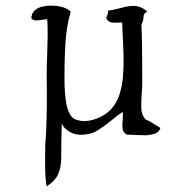

<svg xmlns="http://www.w3.org/2000/svg" viewBox="-20 -478 680 687"><path d="M554 -20Q549 -5 534.5 0Q520 5 502 6Q493 6 483 5.5Q473 5 464 5Q456 4 448.5 4Q441 4 435 4Q420 -3 418.5 -17.5Q417 -32 419 -49Q419 -56 419.5 -63Q420 -70 420 -77Q408 -71 397.5 -62.5Q387 -54 376 -45Q354 -27 328.5 -11Q303 5 264 4Q243 3 225.5 -8.5Q208 -20 201 -36Q200 -2 199.5 27Q199 56 199 88Q199 118 189 143Q179 168 147 189Q142 162 141.5 124Q141 86 142 39Q144 19 145.5 -19Q147 -57 147.5 -105Q148 -153 147 -201Q147 -222 147.5 -244.5Q148 -267 149 -289Q150 -320 150.5 -350Q151 -380 149 -409Q145 -409 140 -408.5Q135 -408 130 -407Q119 -405 108.5 -405Q98 -405 92 -413Q93 -430 103.5 -440Q114 -450 130 -454Q138 -456 146.5 -457Q155 -458 163 -458Q172 -458 181 -457Q190 -456 198 -454Q223 -448 233 -436Q217 -382 213.5 -314Q210 -246 211 -172Q212 -147 215 -121.5Q218 -96 226.5 -76.5Q235 -57 249 -51Q272 -42 297 -46Q322 -50 344 -62Q366 -74 379 -89Q398 -110 407.5 -140Q417 -170 420 -205Q423 -240 422 -278Q421 -316 419 -352Q419 -364 418 -375.5Q417 -387 417 -398Q413 -398 405 -397Q393 -396 380 -397.5Q367 -399 360 -413Q362 -420 364.5 -425.5Q367 -431 367 -440Q384 -442 400 -446.5Q416 -451 430 -454Q445 -457 458 -457Q464 -457 469.5 -456Q475 -455 480 -453Q495 -448 507 -436Q494 -432 493.5 -417Q493 -402 486 -391Q488 -349 488.5 -295Q489 -241 489 -185Q489 -174 488.5 -163.5Q488 -153 487 -142Q485 -115 485.5 -91.5Q486 -68 500 -51Q515 -45 528 -36.5Q541 -28 554 -20Z"/></svg>

Font: Yuji Syuku
Style: Regular
Weight: 400
Designer: Kataoka Yuji
Foundry: Kinuta Font Factory
Version: Version 3.002